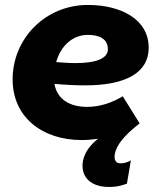

<svg xmlns="http://www.w3.org/2000/svg" viewBox="-20 -551 652 776"><path d="M310 15C332 15 354 13 376 10C344 35 321 67 315 101C306 158 339 198 404 204C430 206 461 204 493 191L509 97C496 105 480 110 464 109C448 108 440 94 444 72C453 21 511 -26 545 -53H544L476 -162C437 -138 387 -119 332 -119C263 -119 211 -149 200 -212C245 -208 287 -206 325 -206C488 -206 581 -257 581 -358C581 -473 469 -531 335 -531C164 -531 31 -396 31 -230C31 -78 150 15 310 15ZM207 -300C225 -364 272 -410 335 -410C383 -410 416 -393 416 -352C416 -310 357 -296 286 -296C260 -296 233 -298 207 -300Z"/></svg>

Font: Fixel Display 20240404 ExBold
Style: Italic
Weight: 800
Italic angle: -10°
Designer: AlfaBravo + MacPaw
Foundry: Kyrylo Tkachov, Marchela Mozhyna, Serhii Makarenko, Maria Weinstein, Zakhar Kryvoshyya
Version: Version 1.211;Glyphs 3.2 (3225)